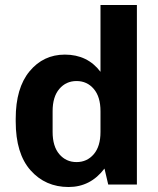

<svg xmlns="http://www.w3.org/2000/svg" viewBox="-20 -740 635 770"><path d="M240 -521Q331 -521 383 -452V-720H529V0H414L399 -64Q343 10 255 10Q162 10 102.5 -57Q43 -124 43 -253V-264Q43 -387 98.5 -454Q154 -521 240 -521ZM191 -294V-211Q191 -153 218 -121.5Q245 -90 287 -90Q329 -90 356 -121.5Q383 -153 383 -211V-294Q383 -352 356 -383.5Q329 -415 287 -415Q245 -415 218 -383.5Q191 -352 191 -294Z"/></svg>

Font: Chivo
Style: Bold
Weight: 700
Designer: Hector Gatti
Foundry: Omnibus-Type
Version: Version 1.007;PS 001.007;hotconv 1.0.88;makeotf.lib2.5.64775